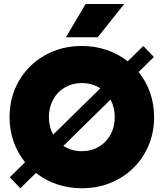

<svg xmlns="http://www.w3.org/2000/svg" viewBox="-20 -958 845 991"><path d="M165.5 -65.4 85 13.7 30.3 -43 109.4 -120.6Q70.8 -168 50 -227.3Q29.3 -286.6 29.3 -353.5Q29.3 -457 78.1 -541Q127 -625 212.2 -672.9Q297.4 -720.7 402.3 -720.7Q470.2 -720.7 530.5 -700.2Q590.8 -679.7 639.2 -641.6L719.7 -720.7L774.4 -664.1L695.3 -586.4Q733.9 -539.1 754.6 -479.7Q775.4 -420.4 775.4 -353.5Q775.4 -250 726.6 -166Q677.7 -82 592.5 -34.2Q507.3 13.7 402.3 13.7Q334.5 13.7 274.2 -6.8Q213.9 -27.3 165.5 -65.4ZM572.3 -353.5Q572.3 -403.8 550.3 -443.8L307.1 -205.1Q349.1 -177.7 402.3 -177.7Q451.2 -177.7 489.7 -200.2Q528.3 -222.7 550.3 -262.7Q572.3 -302.7 572.3 -353.5ZM254.4 -263.2 497.6 -502Q455.6 -529.3 402.3 -529.3Q353.5 -529.3 314.9 -506.8Q276.4 -484.4 254.4 -444.3Q232.4 -404.3 232.4 -353.5Q232.4 -303.2 254.4 -263.2ZM320.3 -765.6 421.9 -937.5H621.1L484.4 -765.6Z"/></svg>

Font: Wanted Sans ExtraBlack
Style: Regular
Weight: 900
Designer: Original Design by Kil Hyung-jin and Kang Hanbin, Wanted Lab, Inc; Hangeul from Source Han Sans by Jang Soo-young and Ka
Foundry: Wanted Lab, Inc.
Version: Version 1.001